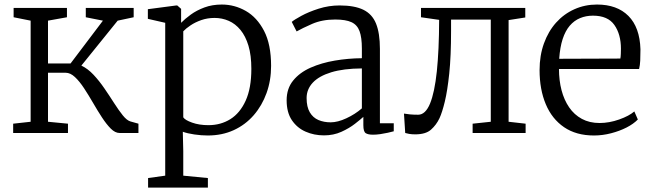

<svg xmlns="http://www.w3.org/2000/svg" viewBox="-20 -586 2872 846"><path d="M38 0V-41L115 -49.5V-495L40 -510V-551H275V-510L191.5 -495V-306.5H291L433.5 -495L358 -510V-551H569V-510L498.5 -495L338.5 -297Q367 -283.5 392.2 -256.5Q417.5 -229.5 440.2 -196.2Q463 -163 483.2 -131.2Q503.5 -99.5 521.2 -77.5Q539 -55.5 554.5 -51L590 -41V0H507Q487.5 0 468.2 -19.2Q449 -38.5 429.2 -68.8Q409.5 -99 390 -132.8Q370.5 -166.5 350.5 -197Q330.5 -227.5 310.2 -246.5Q290 -265.5 269 -265.5H191.5V-49.5L279.5 -41V0Z M632.5 240.5V198.5L708 188V-485.5L631.5 -503V-545.5L757 -562H761L778 -547V-485.5Q795 -503 820.8 -521.8Q846.5 -540.5 880.8 -553.2Q915 -566 957.5 -566Q1013.5 -566 1063 -537.8Q1112.5 -509.5 1143.5 -450Q1174.5 -390.5 1174.5 -295.5Q1174.5 -231.5 1154.5 -176Q1134.5 -120.5 1097.8 -78.2Q1061 -36 1009.8 -12.5Q958.5 11 895.5 11Q867.5 11 836.5 6.5Q805.5 2 785.5 -5.5L787.5 80V188L896 198.5V240.5ZM898.5 -34.5Q952.5 -34.5 995 -61Q1037.5 -87.5 1062.5 -142.5Q1087.5 -197.5 1087.5 -282.5Q1087.5 -342 1074.8 -384.5Q1062 -427 1039.5 -454.2Q1017 -481.5 987.8 -494.2Q958.5 -507 925.5 -507Q894 -507 867 -497.5Q840 -488 819.5 -474.2Q799 -460.5 787.5 -448V-69Q795 -57 826.2 -45.8Q857.5 -34.5 898.5 -34.5Z M1407.5 10.5Q1364 10.5 1326.8 -5.8Q1289.5 -22 1266.2 -56.2Q1243 -90.5 1243 -144Q1243 -196 1271.8 -231.2Q1300.5 -266.5 1348.5 -287.8Q1396.5 -309 1455.2 -319Q1514 -329 1574.5 -329.5V-372.5Q1574.5 -421 1564.2 -448.8Q1554 -476.5 1528.8 -488.2Q1503.5 -500 1457 -500Q1399.5 -500 1355.5 -480.8Q1311.5 -461.5 1287 -447.5L1265.5 -489.5Q1275.5 -498.5 1307.5 -516Q1339.5 -533.5 1384.2 -547.8Q1429 -562 1476.5 -562Q1542 -562 1581 -543Q1620 -524 1637 -481.8Q1654 -439.5 1654 -370.5V-43H1715V-7.5Q1704 -4.5 1688.5 -1Q1673 2.5 1655.8 5Q1638.5 7.5 1623.5 7.5Q1602 7.5 1591.5 0.8Q1581 -6 1581 -34.5V-71Q1569 -60 1544 -40.5Q1519 -21 1484.2 -5.2Q1449.5 10.5 1407.5 10.5ZM1437 -47Q1468 -47 1506.2 -64.8Q1544.5 -82.5 1574.5 -108.5V-284.5Q1493.5 -284 1439.5 -267.5Q1385.5 -251 1358.2 -221.8Q1331 -192.5 1331 -154Q1331 -115 1345 -91.2Q1359 -67.5 1383 -57.2Q1407 -47 1437 -47Z M1809.5 6Q1794.5 6 1783 4Q1771.5 2 1765.5 0L1760 -85.5Q1770.5 -83.5 1786.2 -82Q1802 -80.5 1822.5 -80.5Q1854.5 -80.5 1874.8 -129.5Q1895 -178.5 1904.8 -271.8Q1914.5 -365 1915 -498.5L1835 -510V-551H2294.5V-509L2221 -497.5V-49.5L2296 -41V0H2062.5V-41L2142.5 -49.5V-499.5H1967.5V-450Q1967.5 -338 1959.5 -262Q1951.5 -186 1940 -138.5Q1928.5 -91 1916.5 -65Q1902.5 -35.5 1879.2 -14.8Q1856 6 1809.5 6Z M2597 11Q2519 11 2465.5 -25.5Q2412 -62 2384.8 -127Q2357.5 -192 2357.5 -277Q2357.5 -341.5 2376.8 -394.8Q2396 -448 2430.2 -486.2Q2464.5 -524.5 2510.8 -545.2Q2557 -566 2610.5 -566Q2699 -566 2749 -515.8Q2799 -465.5 2802 -369Q2802 -340.5 2801 -319.2Q2800 -298 2796 -282H2443Q2443 -232 2454.2 -188.8Q2465.5 -145.5 2487.8 -113Q2510 -80.5 2543.8 -62.2Q2577.5 -44 2621.5 -44Q2664.5 -44 2708.2 -59.5Q2752 -75 2775 -95L2790.5 -59.5Q2771.5 -40 2740.8 -24.2Q2710 -8.5 2672.5 1.2Q2635 11 2597 11ZM2444 -327 2713.5 -328Q2715 -336 2715.5 -349.2Q2716 -362.5 2716 -371.5Q2716 -434.5 2687.2 -475.8Q2658.5 -517 2592.5 -517Q2562 -517 2536 -506.2Q2510 -495.5 2490.5 -472.8Q2471 -450 2459.2 -414Q2447.5 -378 2444 -327Z"/></svg>

Font: Merriweather 28pt Light
Style: Regular
Weight: 300
Version: Version 2.100